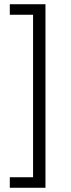

<svg xmlns="http://www.w3.org/2000/svg" viewBox="-20 -720 332 899"><path d="M192.9 -700.2H25.9V-650.9H134.8V109.9H25.9V159.2H192.9Z"/></svg>

Font: Selawik Semilight
Style: Regular
Weight: 300
Designer: Aaron Bell
Foundry: Microsoft Corporation
Version: Version 1.01